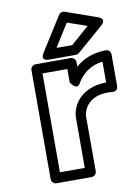

<svg xmlns="http://www.w3.org/2000/svg" viewBox="-90 -852 667 936"><g transform="rotate(-10 243.0 -384.0)"><path d="M87.9 0V-539.1Q87.9 -549.8 95.7 -556.9Q103.5 -564 112.8 -564H286.1Q296.9 -564 304 -556.2Q311 -548.3 311 -539.1V-517.1Q371.6 -570.3 460.9 -571.8Q471.2 -571.8 478.5 -564.5Q485.8 -557.1 485.8 -546.9V-391.1Q485.8 -380.9 479.2 -372.8Q472.7 -364.7 459 -366.2Q393.6 -372.1 355.5 -346.4Q317.4 -320.8 311 -274.9V0Q311 10.7 303.2 17.8Q295.4 24.9 286.1 24.9H112.8Q102.1 24.9 95 17.1Q87.9 9.3 87.9 0ZM138.2 -24.9H261.2V-276.9V-279.8Q268.6 -342.3 315.9 -379.2Q363.3 -416 436 -417V-520Q352.1 -509.8 308.1 -435.1Q302.7 -425.3 295.7 -423.3Q288.6 -421.4 282.7 -425Q276.9 -428.7 272 -433.8Q267.1 -439 264.2 -443.4L261.2 -448.2V-514.2H138.2ZM161.1 -612.8 267.1 -780.8Q271.5 -788.1 280 -791.5Q288.6 -794.9 295.9 -792L452.1 -736.8Q454.1 -736.3 456.8 -735.4Q459.5 -734.4 464.8 -730.5Q470.2 -726.6 472.7 -722.2Q475.1 -717.8 472.4 -710.2Q469.7 -702.6 460 -693.8L330.1 -581.1Q322.8 -575.2 314 -575.2H182.1Q182.1 -575.7 177.5 -575.2Q172.9 -574.7 167.2 -576.7Q161.6 -578.6 157.2 -581.8Q152.8 -585 153.3 -593Q153.8 -601.1 161.1 -612.8ZM227.1 -625H305.2L395 -704.1L297.9 -737.8Z"/></g></svg>

Font: Trueno Bold Outline
Style: Regular
Weight: 700
Width: 6
Designer: Julieta Ulanovsky
Foundry: Julieta Ulanovsky
Version: Version 3.001b | FøM Fix